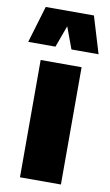

<svg xmlns="http://www.w3.org/2000/svg" viewBox="-114 -849 514 895"><g transform="rotate(10 142.5 -401.5)"><path d="M308.6 -628.4H180.2L142.1 -731.4L104.5 -628.4H-24.4L27.8 -802.7H255.9ZM47.4 -555.2H241.2V0H47.4Z"/></g></svg>

Font: Estedad-FD Black
Style: Regular
Weight: 900
Designer: Amin Abedi
Version: Version 7.3